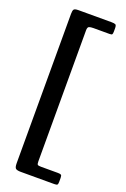

<svg xmlns="http://www.w3.org/2000/svg" viewBox="-175 -835 685 1040"><g transform="rotate(20 168.0 -315.0)"><path d="M86.5 -780H275.5Q292.5 -780 299.2 -776.8Q306 -773.5 306 -755.5V-737Q306 -724 303 -720.2Q300 -716.5 287.5 -716.5H195.5Q179 -716.5 170.5 -713Q162 -709.5 162 -691.5V64.5Q162 79.5 166.2 83Q170.5 86.5 186 86.5H283Q295.5 86.5 300.8 89.5Q306 92.5 306 106.5V129.5Q306 143 302.2 146.5Q298.5 150 284.5 150H92Q71 150 63 144Q55 138 55 113.5V-747.5Q55 -766.5 60 -773.2Q65 -780 86.5 -780Z"/></g></svg>

Font: Besley* Medium
Style: Regular
Weight: 500
Designer: Owen Earl
Foundry: indestructible type*
Version: Version 3.000; ttfautohint (v1.8.3)